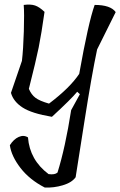

<svg xmlns="http://www.w3.org/2000/svg" viewBox="-20 -568 537 858"><path d="M334 -238Q375 -468 403 -546Q474 -546 497 -514L414 -347Q390 -234 357.5 -27Q325 180 318 224Q301 248 260.5 260Q220 272 180 270Q112 235 71.5 182.5Q31 130 24 81Q41 54 63.5 44Q86 34 105 46Q113 147 197 210Q225 214 237 203Q272 91 298 -76L337 -147L325 -158Q299 -126 212 -46Q122 -61 81 -87.5Q40 -114 29 -153L78 -296Q84 -346 86.5 -427.5Q89 -509 86 -546Q117 -550 136.5 -543.5Q156 -537 179 -515Q165 -416 153 -356.5Q141 -297 109 -171Q120 -145 138.5 -131Q157 -117 199 -105Q293 -176 334 -238Z"/></svg>

Font: Tillana
Style: Regular
Weight: 400
Designer: Lipi Raval (Devanagari, Latin), Jonny Pinhorn (Latin)
Foundry: Indian Type Foundry
Version: Version 2.002;PS 1.0;hotconv 1.0.79;makeotf.lib2.5.61930; tt